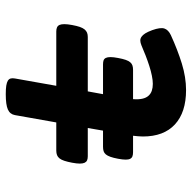

<svg xmlns="http://www.w3.org/2000/svg" viewBox="-20 -610 641 640"><g transform="rotate(-90 300.0 -289.5)"><path d="M334.5 -421.9H515.6Q523.9 -421.9 529.3 -419.4Q534.7 -417 537.4 -411.1Q540 -405.3 540 -395Q540 -384.8 537.1 -369.1Q534.2 -353.5 530.8 -343.5Q527.3 -333.5 522.5 -327.6Q517.6 -321.8 511.5 -319.3Q505.4 -316.9 497.1 -316.9H315.9L306.6 -266.1H405.8Q414.1 -266.1 419.4 -264.2Q424.8 -262.2 427.5 -256.6Q430.2 -251 430.2 -241.2Q430.2 -231.4 427.2 -215.8Q424.3 -200.2 420.9 -190.4Q417.5 -180.7 412.8 -175.3Q408.2 -169.9 402.1 -168Q396 -166 387.7 -166H290Q288.6 -147.5 291.5 -134.8Q294.4 -122.1 301.3 -114.5Q308.1 -106.9 318.1 -103.5Q328.1 -100.1 340.8 -100.1Q353 -100.1 368.4 -103.3Q383.8 -106.4 400.6 -111.8Q417.5 -117.2 435.1 -124Q452.6 -130.9 469.7 -138.2Q478 -141.6 484.9 -141.8Q491.7 -142.1 497.8 -137.9Q503.9 -133.8 509.3 -125.2Q514.6 -116.7 520 -102.1Q529.8 -74.7 525.4 -61.5Q521 -48.3 503.4 -40Q454.6 -17.6 408.7 -3.4Q362.8 10.7 320.3 10.7Q246.1 10.7 205.8 -26.4Q165.5 -63.5 165.5 -133.3Q165.5 -141.1 166.3 -149.2Q167 -157.2 168 -166H113.3Q105 -166 99.6 -168Q94.2 -169.9 91.3 -175.3Q88.4 -180.7 88.4 -190.4Q88.4 -200.2 91.3 -215.8Q94.2 -231.4 97.7 -241.2Q101.1 -251 105.7 -256.6Q110.4 -262.2 116.7 -264.2Q123 -266.1 131.3 -266.1H185.1L193.8 -316.9H99.6Q91.3 -316.9 85.9 -319.3Q80.6 -321.8 77.9 -327.6Q75.2 -333.5 75.2 -343.5Q75.2 -353.5 78.1 -369.1Q81.1 -384.8 84.5 -395Q87.9 -405.3 92.5 -411.1Q97.2 -417 103.5 -419.4Q109.9 -421.9 118.2 -421.9H212.4L236.8 -559.6Q239.7 -576.2 255.6 -583.3Q271.5 -590.3 306.6 -590.3Q324.2 -590.3 335 -588.6Q345.7 -586.9 351.6 -583.3Q357.4 -579.6 358.9 -573.7Q360.4 -567.9 358.9 -559.6Z"/></g></svg>

Font: Courier Prime
Style: Bold Italic
Weight: 700
Monospace: yes
Designer: Alan Dague-Greene
Foundry: Quote-Unquote Apps
Version: Version 1.202